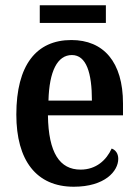

<svg xmlns="http://www.w3.org/2000/svg" viewBox="-20 -699 525 729"><path d="M131 -612H382V-679H131ZM260 10C378 10 429 -49 429 -96C429 -117 418 -130 404 -135C384 -91 345 -55 286 -55C207 -55 164 -118 162 -261H447V-306C447 -464 373 -547 251 -547C118 -547 42 -452 42 -264C42 -90 118 10 260 10ZM329 -317H164C167 -429 198 -490 253 -490C308 -490 329 -422 329 -317Z"/></svg>

Font: Noto Serif Armenian Condensed SemiBold
Style: Regular
Weight: 600
Width: 3
Designer: Monotype Design Team
Foundry: Monotype Imaging Inc.
Version: Version 2.008